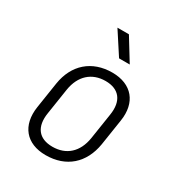

<svg xmlns="http://www.w3.org/2000/svg" viewBox="-186 -909 972 1043"><g transform="rotate(30 300.0 -387.5)"><path d="M337 -645H404L318 -785H246ZM254 10C382 10 468 -66 489 -194L514 -356C534 -480 467 -560 345 -560C217 -560 130 -483 110 -356L85 -194C66 -69 132 10 254 10ZM263 -48C177 -48 136 -101 151 -194L176 -356C191 -449 250 -502 336 -502C421 -502 463 -449 448 -356L423 -194C408 -101 350 -48 263 -48Z"/></g></svg>

Font: JetBrains Mono ExtraLight
Style: Italic
Weight: 240
Italic angle: -9°
Monospace: yes
Designer: Philipp Nurullin, Konstantin Bulenkov
Foundry: JetBrains
Version: Version 2.305